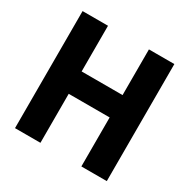

<svg xmlns="http://www.w3.org/2000/svg" viewBox="-152 -809 936 949"><g transform="rotate(30 316.0 -334.0)"><path d="M54.1 0V-668H199.2V-407.3H432.8V-668H577.9V0H432.8V-279.6H199.2V0Z"/></g></svg>

Font: Atkinson Hyperlegible Mono ExtraLight
Style: Regular
Weight: 200
Monospace: yes
Designer: Elliott Scott, Megan Eiswerth, Linus Boman, Theodore Petrosky, Letters from Sweden
Foundry: Applied Design Works, Letters from Sweden
Version: Version 2.001